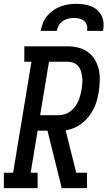

<svg xmlns="http://www.w3.org/2000/svg" viewBox="-44 -975 564 995"><path d="M-24 0V-80H24L119 -655H82V-735H306Q335 -735 362.5 -728Q390 -721 412 -705Q434 -689 448 -665Q462 -641 468 -614Q474 -587 473 -557.5Q472 -528 468 -500Q464 -477 458 -454.5Q452 -432 441.5 -411.5Q431 -391 416 -371.5Q401 -352 382 -337Q363 -322 341 -312.5Q319 -303 296 -300L351 -80H407V0H276L202 -298H151L115 -80H151V0ZM164 -378H258Q274 -378 290 -382.5Q306 -387 319.5 -397Q333 -407 343.5 -420.5Q354 -434 361 -449.5Q368 -465 372 -480.5Q376 -496 379 -512Q381 -527 382.5 -543.5Q384 -560 382 -575.5Q380 -591 375.5 -606Q371 -621 361 -632.5Q351 -644 336.5 -649.5Q322 -655 306 -655H210ZM167 -815Q171 -836 178.5 -855.5Q186 -875 200 -892Q214 -909 232 -921.5Q250 -934 270 -941.5Q290 -949 310.5 -952Q331 -955 352 -955Q372 -955 392 -952Q412 -949 429.5 -942Q447 -935 461 -922Q475 -909 483 -892Q491 -875 492.5 -855Q494 -835 490 -815H407Q410 -829 406.5 -843Q403 -857 392.5 -866Q382 -875 368 -878.5Q354 -882 340 -882Q325 -882 310 -878.5Q295 -875 282 -866.5Q269 -858 261 -844Q253 -830 250 -815Z"/></svg>

Font: Iosevka Slab Medium
Style: Italic
Weight: 500
Italic angle: -9°
Monospace: yes
Designer: Belleve Invis
Foundry: Belleve Invis
Version: Version 11.1.0; ttfautohint (v1.8.3)